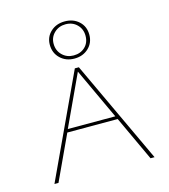

<svg xmlns="http://www.w3.org/2000/svg" viewBox="-102 -747 728 828"><g transform="rotate(-15 262.5 -333.0)"><path d="M175 -585Q175 -620 200 -643Q225 -666 263 -666Q301 -666 326 -643Q351 -620 351 -583Q351 -547 326 -523.5Q301 -500 263 -500Q225 -500 200 -524Q175 -548 175 -585ZM263 -653Q233 -653 212.5 -633.5Q192 -614 192 -585Q192 -554 212.5 -534Q233 -514 263 -514Q294 -514 314 -533Q334 -552 334 -583Q334 -613 314 -633Q294 -653 263 -653ZM468 0 375 -200H150L57 0H39L253 -459H271L486 0ZM156 -214H368L262 -442Z"/></g></svg>

Font: EauTestSC Thin
Style: Regular
Weight: 250
Designer: Christian Thalmann (Catharsis Fonts)
Version: Version 0.001;PS 000.001;hotconv 1.0.88;makeotf.lib2.5.64775